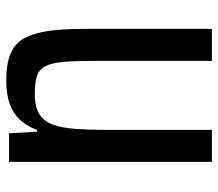

<svg xmlns="http://www.w3.org/2000/svg" viewBox="-62 -585 702 618"><g transform="rotate(-90 289.0 -276.0)"><path d="M77 55V-598H169L174 -508H180Q192 -541 212 -562.5Q232 -584 263 -595.5Q294 -607 339 -607Q393 -607 426.5 -592.5Q460 -578 476 -547Q492 -516 498.5 -470.5Q505 -425 505 -359V55H402V-324Q402 -388 398.5 -425.5Q395 -463 384 -482.5Q373 -502 352 -508.5Q331 -515 295 -515Q253 -515 230 -500Q207 -485 196.5 -455.5Q186 -426 183 -383Q180 -340 180 -286V55Z"/></g></svg>

Font: Farlight84_Sys_V01
Style: Regular
Weight: 400
Designer: Ryoko NISHIZUKA  (kana, bopomofo & ideographs); Paul D. Hunt (Latin, Greek & Cyrillic); Sandoll Communications , Soo-you
Foundry: Adobe
Version: Version 2.004;October 29, 2024;FontCreator 14.0.0.2814 64-bi